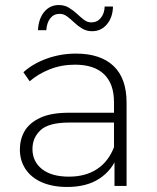

<svg xmlns="http://www.w3.org/2000/svg" viewBox="-20 -739 623 763"><path d="M435 0V-119L433 -137V-333Q433 -406 393.5 -444Q354 -482 278 -482Q224 -482 177.5 -463.5Q131 -445 98 -416L73 -452Q112 -487 167 -506.5Q222 -526 282 -526Q379 -526 431 -477Q483 -428 483 -331V0ZM247 4Q189 4 146.5 -14.5Q104 -33 81.5 -67Q59 -101 59 -145Q59 -185 77.5 -217.5Q96 -250 139 -270.5Q182 -291 254 -291H446V-252H255Q174 -252 141.5 -222Q109 -192 109 -147Q109 -97 147 -67Q185 -37 254 -37Q320 -37 365.5 -67Q411 -97 433 -154L447 -120Q426 -63 375.5 -29.5Q325 4 247 4ZM346 -615Q324 -615 306.5 -625.5Q289 -636 275 -649.5Q261 -663 247 -673.5Q233 -684 217 -684Q194 -684 180 -666.5Q166 -649 164 -619H131Q133 -664 155.5 -691.5Q178 -719 214 -719Q236 -719 253.5 -708.5Q271 -698 285.5 -684.5Q300 -671 313.5 -660.5Q327 -650 343 -650Q366 -650 380.5 -667.5Q395 -685 396 -713H429Q428 -670 405 -642.5Q382 -615 346 -615Z"/></svg>

Font: Modern
Style: Regular
Weight: 300
Designer: Julieta Ulanovsky
Foundry: Julieta Ulanovsky
Version: Version 8.000